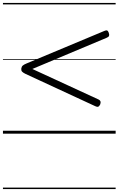

<svg xmlns="http://www.w3.org/2000/svg" viewBox="-20 -905 803 1300"><path d="M625 -186 152 -405Q136 -413 129.5 -420Q123 -427 124 -440Q126 -454 134 -461Q142 -468 159 -475L685 -695Q698 -701 705 -698.5Q712 -696 716 -684Q721 -671 718.5 -663Q716 -655 704 -650L199 -438L648 -231Q658 -226 660.5 -218Q663 -210 658 -197Q652 -185 644.5 -182.5Q637 -180 625 -186ZM0 365H763V375H0ZM0 -20H763V0H0ZM0 -505H763V-500H0ZM0 -885H763V-875H0Z"/></svg>

Font: Playwrite GB S Guides
Style: Italic
Weight: 400
Italic angle: -7.01216°
Designer: Veronika Burian, José Scaglione
Foundry: TypeTogether
Version: Version 1.002